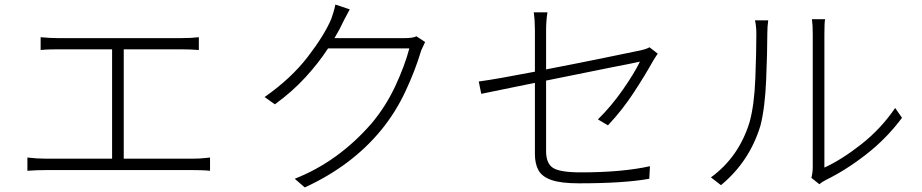

<svg xmlns="http://www.w3.org/2000/svg" viewBox="-20 -807 4040 841"><path d="M522 -112H826Q855 -112 881 -115Q891 -116 900 -117V-59Q880 -61 859 -61.5Q838 -62 826 -62H180Q142 -62 100 -59V-117Q142 -112 180 -112H471V-591H234Q223 -591 200 -590.5Q177 -590 158 -588V-644Q177 -642 199 -641Q221 -640 234 -640H772Q818 -640 851 -644V-588Q813 -591 772 -591H522Z M1804 -648 1842 -623Q1840 -619 1838 -614Q1834 -605 1829.5 -596Q1825 -587 1823 -580Q1799 -499 1756 -407Q1713 -315 1651 -239Q1522 -81 1315 14L1271 -24Q1462 -99 1608 -267Q1670 -341 1711.5 -430Q1753 -519 1773 -595H1417Q1376 -532 1318.5 -469Q1261 -406 1184 -350L1139 -382Q1255 -463 1328 -558Q1401 -653 1431 -724Q1435 -735 1440.5 -753Q1446 -771 1449 -787L1512 -766Q1498 -741 1488 -721Q1487 -718 1485 -715Q1469 -680 1445 -640H1752Q1789 -640 1804 -648Z M2643 -258 2599 -284Q2658 -342 2708.5 -414.5Q2759 -487 2783 -537Q2772 -534 2659 -512Q2531 -486 2372 -454V-145Q2372 -91 2402.5 -71.5Q2433 -52 2525 -52Q2705 -52 2827 -79L2824 -24Q2714 -4 2516 -4Q2437 -4 2395.5 -18.5Q2354 -33 2338.5 -61.5Q2323 -90 2323 -132V-444Q2305 -440 2288 -437Q2145 -408 2088 -396L2077 -450Q2152 -460 2323 -493V-676Q2323 -717 2318 -753H2378Q2372 -716 2372 -676V-503Q2512 -530 2631 -554.5Q2750 -579 2784 -586Q2812 -592 2825 -600L2861 -572Q2856 -565 2851 -557Q2846 -549 2841 -541Q2806 -478 2756 -401.5Q2706 -325 2643 -258Z M3138 4 3094 -30Q3216 -119 3263 -271Q3284 -346 3288.5 -463Q3293 -580 3293 -658Q3293 -692 3287 -718H3345Q3341 -692 3341 -658Q3341 -581 3336 -458.5Q3331 -336 3311 -257Q3263 -99 3138 4ZM3569 0 3534 -28Q3540 -51 3540 -74V-657Q3540 -698 3537 -717Q3536 -720 3536 -723H3594Q3591 -707 3591 -657V-73Q3666 -107 3752.5 -175Q3839 -243 3901 -334L3931 -291Q3864 -201 3775 -131.5Q3686 -62 3598 -19Q3580 -10 3569 0Z"/></svg>

Font: LXGW 975 Gothic SC 200W
Style: Regular
Weight: 200
Version: Version 2.01;February 25, 2021